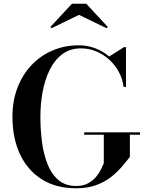

<svg xmlns="http://www.w3.org/2000/svg" viewBox="-20 -1004 789 1034"><path d="M433.5 -291.5H734V-278.5H679.5V-159Q660.5 -134.5 635.5 -105.2Q610.5 -76 576.8 -49.8Q543 -23.5 497 -6.8Q451 10 390 10Q281.5 10 204.8 -38.5Q128 -87 87.5 -173.8Q47 -260.5 47 -375Q47 -460.5 74 -531.2Q101 -602 149.5 -653.2Q198 -704.5 263.2 -732.2Q328.5 -760 404.5 -760Q450.5 -760 492.8 -744Q535 -728 568 -699.5L647.5 -750H658.5V-536H645.5Q640.5 -578 620.5 -615.5Q600.5 -653 569.2 -681.8Q538 -710.5 499 -727Q460 -743.5 416.5 -743.5Q357 -743.5 315.2 -712Q273.5 -680.5 247.5 -627.5Q221.5 -574.5 209.5 -509Q197.5 -443.5 197.5 -375Q197.5 -307 206 -240.8Q214.5 -174.5 235.8 -120.5Q257 -66.5 294.5 -34.5Q332 -2.5 390 -2.5Q427.5 -2.5 453.8 -16.5Q480 -30.5 497 -51Q514 -71.5 524 -92Q534 -112.5 539 -125V-278.5H433.5ZM257.5 -852 251.5 -859 367.5 -984H444.5L560.5 -859L554 -852L405.5 -924Z"/></svg>

Font: Bodoni Moda 18pt SemiBold
Style: Regular
Weight: 600
Designer: Owen Earl
Foundry: indestructible type
Version: Version 2.005